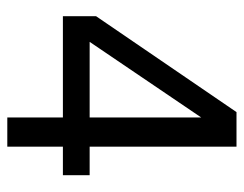

<svg xmlns="http://www.w3.org/2000/svg" viewBox="-91 -577 668 526"><g transform="rotate(90 243.0 -314.0)"><path d="M301.8 0V-152.3H24.4V-243.2L287.1 -627.9H381.8V-225.6H460V-152.3H381.8V0ZM94.7 -225.6H301.8V-531.2Z"/></g></svg>

Font: Padauk
Style: Regular
Weight: 400
Designer: Debbi Hosken, Becca Hirsbrunner Spalinger
Foundry: SIL International
Version: Version 5.003